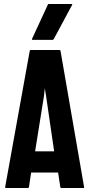

<svg xmlns="http://www.w3.org/2000/svg" viewBox="-20 -948 467 968"><path d="M6 -5 130 -692Q131 -696 135 -696H280Q284 -696 285 -692L404 -5Q405 0 400 0H289Q285 0 284 -5L273 -78H137L126 -5Q125 0 121 0H10Q6 0 6 -5ZM157 -185H253L212 -466L206 -503L202 -466ZM145 -747Q140 -747 141 -751L221 -924Q222 -928 226 -928H340Q346 -928 344 -924L251 -751Q249 -747 245 -747Z"/></svg>

Font: Staatliches
Style: Regular
Weight: 400
Designer: Brian LaRossa & Erica Carras
Foundry: Type Brut Foundry
Version: Version 1.000; ttfautohint (v1.8.2) -l 8 -r 50 -G 200 -x 14 